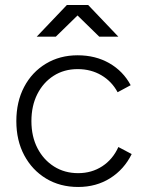

<svg xmlns="http://www.w3.org/2000/svg" viewBox="-20 -732 579 764"><path d="M291 12Q219 12 163.5 -21.5Q108 -55 76.5 -114Q45 -173 45 -250Q45 -327 76 -386Q107 -445 162.5 -478.5Q218 -512 289 -512Q360 -512 415 -480.5Q470 -449 500 -393L448 -365Q425 -408 383.5 -432.5Q342 -457 289 -457Q235 -457 193.5 -430.5Q152 -404 128.5 -357.5Q105 -311 105 -250Q105 -189 129 -142.5Q153 -96 195 -69.5Q237 -43 291 -43Q345 -43 387 -70.5Q429 -98 451 -147L504 -119Q474 -58 418.5 -23Q363 12 291 12ZM375 -586 247 -711V-712H331L451 -586ZM126 -586 246 -712H330V-711L202 -586Z"/></svg>

Font: Figtree Light
Style: Regular
Weight: 300
Designer: Erik Kennedy
Foundry: Erik Kennedy
Version: Version 2.001;gftools[0.9.30]